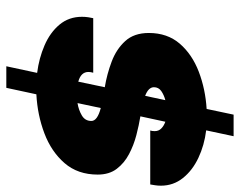

<svg xmlns="http://www.w3.org/2000/svg" viewBox="-98 -680 778 623"><g transform="rotate(90 291.5 -369.0)"><path d="M352.5 -737.5H422.5L403.5 -648.5Q452 -642.5 492.8 -623.2Q533.5 -604 558.2 -573Q583 -542 583 -501.5Q583 -491.5 581.5 -482Q580 -472.5 579 -467H404Q406 -473.5 406 -481.5Q406 -494.5 397.2 -503Q388.5 -511.5 375.5 -516L358 -435Q386 -430.5 418.8 -422Q451.5 -413.5 480.5 -398.2Q509.5 -383 528.2 -358.5Q547 -334 547 -296.5Q547 -232 509.8 -189Q472.5 -146 413 -123.5Q353.5 -101 286.5 -97.5L265.5 0H195.5L217 -100Q169.5 -106 127.8 -124Q86 -142 60.5 -172.5Q35 -203 35 -245.5Q35 -256 36.5 -266Q38 -276 39.5 -282H216.5Q214 -273.5 214 -266.5Q214 -242 245.5 -233.5L263.5 -319.5Q221 -326.5 180.5 -341.8Q140 -357 113.8 -385.8Q87.5 -414.5 87.5 -462.5Q87.5 -522.5 122.2 -562.8Q157 -603 213.2 -624.5Q269.5 -646 334 -650ZM263.5 -479Q263.5 -461 291.5 -450.5L305.5 -516Q288.5 -511.5 276 -502.8Q263.5 -494 263.5 -479ZM373 -276Q373 -295.5 331 -306.5L315 -231Q337 -234.5 355 -245Q373 -255.5 373 -276Z"/></g></svg>

Font: Epilogue ExtraBold
Style: Italic
Weight: 800
Italic angle: -12°
Designer: Tyler Finck
Foundry: Etcetera Type Co
Version: Version 2.111; ttfautohint (v1.8.3)